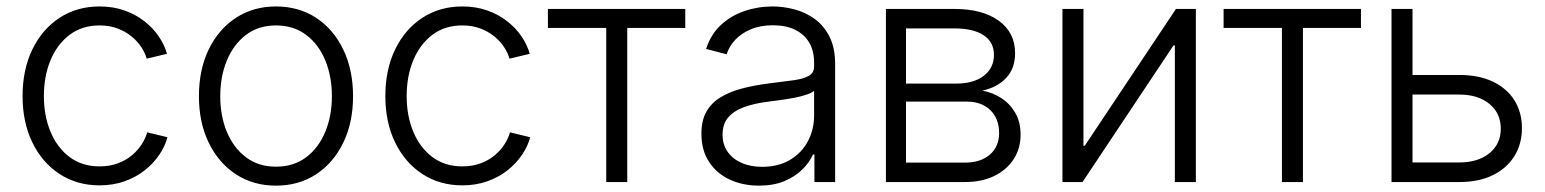

<svg xmlns="http://www.w3.org/2000/svg" viewBox="-20 -567 4811 598"><path d="M290 10.3Q219.7 10.3 165.5 -25.1Q111.3 -60.5 80.8 -123.3Q50.3 -186 50.3 -267.6Q50.3 -350.1 80.8 -413.1Q111.3 -476.1 165.5 -511.5Q219.7 -546.9 290 -546.9Q332 -546.9 366.9 -534.7Q401.9 -522.5 429 -501.5Q456.1 -480.5 474.1 -454.1Q492.2 -427.7 500 -399.4L437 -384.3Q432.1 -401.9 420.2 -420.2Q408.2 -438.5 389.6 -453.6Q371.1 -468.8 346.2 -478.3Q321.3 -487.8 290 -487.8Q235.4 -487.8 196.5 -458.3Q157.7 -428.7 137.2 -379.2Q116.7 -329.6 116.7 -267.6Q116.7 -206.5 137.2 -157Q157.7 -107.4 196.5 -78.1Q235.4 -48.8 290 -48.8Q321.8 -48.8 347.2 -58.3Q372.6 -67.9 391.1 -83.5Q409.7 -99.1 421.6 -117.9Q433.6 -136.7 438.5 -154.8L501.5 -139.6Q494.1 -111.3 475.8 -84.5Q457.5 -57.6 430.2 -36.1Q402.8 -14.6 367.4 -2.2Q332 10.3 290 10.3Z M839.4 11.2Q769 11.2 714.8 -24.2Q660.6 -59.6 630.1 -122.6Q599.6 -185.5 599.6 -267.1Q599.6 -350.1 630.1 -413.1Q660.6 -476.1 714.8 -511.5Q769 -546.9 839.4 -546.9Q910.6 -546.9 964.6 -511.5Q1018.6 -476.1 1049.1 -412.8Q1079.6 -349.6 1079.6 -267.1Q1079.6 -185.5 1049.1 -122.6Q1018.6 -59.6 964.6 -24.2Q910.6 11.2 839.4 11.2ZM839.4 -47.9Q895 -47.9 933.8 -77.4Q972.7 -106.9 993.2 -156.7Q1013.7 -206.5 1013.7 -267.1Q1013.7 -328.6 993.2 -378.7Q972.7 -428.7 933.6 -458.3Q894.5 -487.8 839.4 -487.8Q784.7 -487.8 745.8 -458Q707 -428.2 686.5 -378.4Q666 -328.6 666 -267.1Q666 -206.1 686.5 -156.5Q707 -106.9 745.8 -77.4Q784.7 -47.9 839.4 -47.9Z M1419.9 10.3Q1349.6 10.3 1295.4 -25.1Q1241.2 -60.5 1210.7 -123.3Q1180.2 -186 1180.2 -267.6Q1180.2 -350.1 1210.7 -413.1Q1241.2 -476.1 1295.4 -511.5Q1349.6 -546.9 1419.9 -546.9Q1461.9 -546.9 1496.8 -534.7Q1531.7 -522.5 1558.8 -501.5Q1585.9 -480.5 1604 -454.1Q1622.1 -427.7 1629.9 -399.4L1566.9 -384.3Q1562 -401.9 1550 -420.2Q1538.1 -438.5 1519.5 -453.6Q1501 -468.8 1476.1 -478.3Q1451.2 -487.8 1419.9 -487.8Q1365.2 -487.8 1326.4 -458.3Q1287.6 -428.7 1267.1 -379.2Q1246.6 -329.6 1246.6 -267.6Q1246.6 -206.5 1267.1 -157Q1287.6 -107.4 1326.4 -78.1Q1365.2 -48.8 1419.9 -48.8Q1451.7 -48.8 1477.1 -58.3Q1502.4 -67.9 1521 -83.5Q1539.6 -99.1 1551.5 -117.9Q1563.5 -136.7 1568.4 -154.8L1631.3 -139.6Q1624 -111.3 1605.7 -84.5Q1587.4 -57.6 1560.1 -36.1Q1532.7 -14.6 1497.3 -2.2Q1461.9 10.3 1419.9 10.3Z M1868.2 0V-480H1686.5V-539.1H2114.3V-480H1933.6V0Z M2343.8 11.2Q2294.4 11.2 2253.7 -7.3Q2212.9 -25.9 2188.7 -62.3Q2164.6 -98.6 2164.6 -150.9Q2164.6 -191.4 2179.9 -218.8Q2195.3 -246.1 2223.4 -263.4Q2251.5 -280.8 2289.8 -291Q2328.1 -301.3 2374.5 -307.1Q2420.4 -313 2451.7 -317.1Q2482.9 -321.3 2499.3 -330.8Q2515.6 -340.3 2515.6 -360.4V-372.1Q2515.6 -408.2 2500.5 -434.1Q2485.4 -460 2456.8 -474.1Q2428.2 -488.3 2387.2 -488.3Q2348.1 -488.3 2318.6 -475.8Q2289.1 -463.4 2270 -443.1Q2251 -422.9 2243.2 -397.9L2179.2 -414.6Q2193.8 -460 2225.1 -489Q2256.3 -518.1 2298.3 -532.5Q2340.3 -546.9 2386.2 -546.9Q2420.4 -546.9 2455.1 -537.6Q2489.7 -528.3 2518.1 -507.6Q2546.4 -486.8 2563.7 -452.4Q2581.1 -418 2581.1 -367.7V0H2516.6V-85.9H2512.2Q2501 -61 2478.5 -38.8Q2456.1 -16.6 2422.6 -2.7Q2389.2 11.2 2343.8 11.2ZM2353.5 -47.4Q2403.8 -47.4 2440.2 -68.8Q2476.6 -90.3 2496.1 -127Q2515.6 -163.6 2515.6 -207.5V-284.2Q2508.8 -277.8 2492.9 -272.5Q2477.1 -267.1 2456.3 -262.9Q2435.5 -258.8 2414.1 -255.9Q2392.6 -252.9 2374 -250.5Q2329.1 -245.1 2296.9 -233.2Q2264.6 -221.2 2247.6 -200.7Q2230.5 -180.2 2230.5 -147.9Q2230.5 -116.2 2246.6 -93.8Q2262.7 -71.3 2290.5 -59.3Q2318.4 -47.4 2353.5 -47.4Z M2739.3 0V-539.1H2953.1Q3040.5 -539.1 3091.1 -502.2Q3141.6 -465.3 3141.6 -401.4Q3141.6 -354 3114 -324.5Q3086.4 -294.9 3039.6 -284.7Q3071.8 -278.8 3098.6 -261.5Q3125.5 -244.1 3142.1 -215.6Q3158.7 -187 3158.7 -147.5Q3158.7 -104.5 3137.2 -71.3Q3115.7 -38.1 3076.9 -19Q3038.1 0 2984.9 0ZM2801.8 -60.5H2984.9Q3034.2 -60.5 3063 -85.4Q3091.8 -110.4 3091.8 -152.3Q3091.8 -197.3 3064.5 -223.9Q3037.1 -250.5 2991.7 -250.5H2801.8ZM2801.8 -306.6H2957.5Q3012.2 -306.6 3043.9 -330.8Q3075.7 -355 3075.7 -396.5Q3075.7 -436 3043.5 -457.3Q3011.2 -478.5 2953.1 -478.5H2801.8Z M3704.6 0H3639.2V-425.3H3634.8L3351.6 0H3289.1V-539.1H3354.5V-112.8H3358.4L3642.6 -539.1H3704.6Z M3972.7 0V-480H3791V-539.1H4218.8V-480H4038.1V0Z M4367.2 -333.5H4525.4Q4586.4 -333.5 4630.1 -312.5Q4673.8 -291.5 4697 -254.2Q4720.2 -216.8 4720.2 -168Q4720.2 -119.1 4697 -81.3Q4673.8 -43.5 4630.1 -21.7Q4586.4 0 4525.4 0H4314V-539.1H4379.4V-61H4524.9Q4583.5 -61 4618.9 -89.8Q4654.3 -118.7 4654.3 -166Q4654.3 -214.4 4618.9 -243.4Q4583.5 -272.5 4524.9 -272.5H4367.2Z"/></svg>

Font: Inter 18pt Light
Style: Regular
Weight: 300
Designer: Rasmus Andersson
Foundry: rsms
Version: Version 4.001;git-66647c0bb